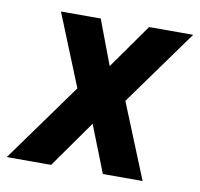

<svg xmlns="http://www.w3.org/2000/svg" viewBox="-105 -596 691 664"><g transform="rotate(10 241.0 -264.0)"><path d="M255.9 -371.6 366.7 -528.3H521.5L330.1 -262.7L437 0H297.4L232.4 -165L115.7 0H-40L159.2 -276.4L57.1 -528.3H196.8Z"/></g></svg>

Font: RobotoInd
Style: Bold Italic
Weight: 700
Italic angle: -12°
Designer: Google
Version: Version 2.001150; 2014